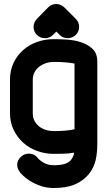

<svg xmlns="http://www.w3.org/2000/svg" viewBox="-20 -761 562 961"><path d="M221 -724Q238 -741 262 -741Q283 -741 302 -724L359 -667Q376 -650 376 -626Q376 -603 359 -586Q351 -578 340.5 -574Q330 -570 319 -570Q295 -570 279 -586L262 -603L245 -586Q237 -578 226.5 -574Q216 -570 205 -570Q181 -570 165 -586Q148 -603 148 -626Q148 -637 152.5 -648Q157 -659 165 -667ZM353 -443Q332 -447 306.5 -449Q281 -451 260 -451H248Q228 -451 209 -444.5Q190 -438 175.5 -426.5Q161 -415 152.5 -398.5Q144 -382 144 -362V-195Q144 -173 152.5 -156.5Q161 -140 175.5 -128.5Q190 -117 209 -111Q228 -105 248 -105H258Q280 -105 305.5 -107Q331 -109 353 -114ZM467 -38Q467 4 458.5 41.5Q450 79 424 111Q398 143 356 161.5Q314 180 248 180Q220 180 195 173Q170 166 148.5 155Q127 144 109.5 130Q92 116 80 102H81Q66 84 66 65Q66 51 72 40Q78 29 88 21Q104 8 124 8Q152 8 168 28Q175 39 197 52.5Q219 66 248 66Q283 66 303.5 59.5Q324 53 335 40Q341 32 345 24Q349 16 351 3Q324 8 296.5 8.5Q269 9 248 9Q205 9 165.5 -5.5Q126 -20 96 -47Q66 -74 48 -111.5Q30 -149 30 -195V-362Q30 -409 48 -446.5Q66 -484 96 -510.5Q126 -537 165.5 -551Q205 -565 248 -565Q275 -565 312.5 -563Q350 -561 384.5 -550Q419 -539 443 -516.5Q467 -494 467 -453Z"/></svg>

Font: VDS
Style: Bold
Weight: 700
Designer: artmaker
Foundry: artmaker
Version: Version 1.000 2009 initial release